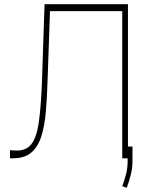

<svg xmlns="http://www.w3.org/2000/svg" viewBox="-20 -747 736 906"><path d="M27 0V-38.4L49.7 -36.9Q100.5 -33.4 126.2 -64.6Q152 -95.9 162.5 -166Q172.9 -236.2 177.6 -349.4L190.3 -727.3H583.8V0H556.8V-694.6H215.9L204.5 -367.9Q202.1 -288 196.4 -220.7Q190.7 -153.4 175.1 -103.9Q159.4 -54.3 127.8 -27.2Q96.2 0 41.2 0ZM605.1 -55.4V12.8Q605.1 45.1 597.5 76.3Q589.8 107.6 578.1 139.2L556.8 131.4Q568.5 100.9 575.5 71.9Q582.4 43 582.4 12.8V-55.4Z"/></svg>

Font: Inter Thin BETA
Style: Regular
Weight: 100
Designer: Rasmus Andersson
Foundry: rsms
Version: Version 3.011;git-f93a4a705